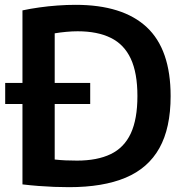

<svg xmlns="http://www.w3.org/2000/svg" viewBox="-20 -768 772 795"><path d="M1.5 -337.5V-424.5H353.5V-337.5ZM266 7Q236 7 204.2 5.8Q172.5 4.5 139.5 2Q106.5 -0.5 73 -4.5V-725Q105.5 -732 142.8 -737.2Q180 -742.5 218.2 -745.2Q256.5 -748 293 -748Q488 -748 587.2 -655.8Q686.5 -563.5 686.5 -370Q686.5 -238 640 -154.8Q593.5 -71.5 500 -32.2Q406.5 7 266 7ZM299 -103Q382.5 -103 438.2 -129.8Q494 -156.5 521.5 -215.5Q549 -274.5 549 -370.5Q549 -466 521.5 -525Q494 -584 438.8 -611.2Q383.5 -638.5 301.5 -638.5Q279.5 -638.5 254.8 -636.2Q230 -634 206.5 -630V-107.5Q229 -105 251.2 -104Q273.5 -103 299 -103Z"/></svg>

Font: Encode Sans SC Condensed Thin SemiBold
Style: Regular
Weight: 600
Version: Version 3.002